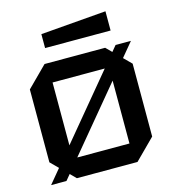

<svg xmlns="http://www.w3.org/2000/svg" viewBox="-108 -816 816 906"><g transform="rotate(-15 300.0 -363.0)"><path d="M50 -106V-462L148 -560H444L550 -454V-98L452 0H156ZM162 -94H438V-466H162ZM30 0 495 -560H570L105 0ZM170 -632V-700L490 -726V-632Z"/></g></svg>

Font: Tektur Medium
Style: Regular
Weight: 500
Designer: Adam Jagosz
Foundry: Adam Jagosz
Version: Version 1.005;gftools[0.9.30]